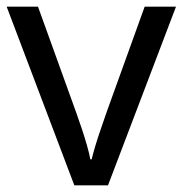

<svg xmlns="http://www.w3.org/2000/svg" viewBox="-20 -556 548 576"><path d="M203 0 0 -536H94L208 -220Q216 -198 225 -171Q234 -144 241 -119.5Q248 -95 251 -78H255Q259 -95 266.5 -120Q274 -145 283.5 -172Q293 -199 300 -220L414 -536H508L304 0Z"/></svg>

Font: Noto Sans Lepcha
Style: Regular
Weight: 400
Designer: Monotype Design Team
Foundry: Monotype Imaging Inc.
Version: Version 2.006; ttfautohint (v1.8.4.7-5d5b)